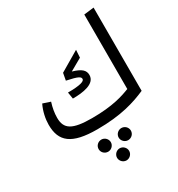

<svg xmlns="http://www.w3.org/2000/svg" viewBox="-245 -928 1301 1402"><g transform="rotate(-30 406.0 -226.5)"><path d="M45 -192C45 -51 121 14 337 14C540 14 660 -26 757 -68V-770L673 -760V-132C612 -108 520 -76 345 -76C178 -76 124 -111 124 -205C124 -245 131 -286 145 -330L82 -351C57 -300 45 -241 45 -192ZM294 -270C379 -270 485 -284 485 -359C485 -399 459 -424 386 -445L488 -503L492 -567L326 -469L315 -409C410 -389 427 -378 427 -359C427 -340 390 -326 285 -326ZM272 144C272 172 295 195 324 195C351 195 375 172 375 144C375 116 351 93 324 93C295 93 272 116 272 144ZM441 144C441 172 465 195 492 195C521 195 544 172 544 144C544 116 521 93 492 93C465 93 441 116 441 144ZM408 317C435 317 459 294 459 266C459 238 435 215 408 215C381 215 357 238 357 266C357 294 381 317 408 317Z"/></g></svg>

Font: FiraGO Unicode
Style: Regular
Weight: 400
Designer: bBox Type
Foundry: bBox Type GmbH
Version: Version 1.001;PS 001.001;hotconv 1.0.88;makeotf.lib2.5.64775